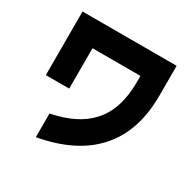

<svg xmlns="http://www.w3.org/2000/svg" viewBox="-167 -880 1133 1124"><g transform="rotate(30 399.0 -318.0)"><path d="M211 -91V69C375 39 500 -22 584 -115C672 -211 716 -340 716 -504V-705H80V-275H238V-548H562V-506C562 -382 531 -287 468 -219C410 -155 324 -114 211 -91Z"/></g></svg>

Font: コーポレート・ロゴ ver3 Bold
Style: Regular
Weight: 700
Designer: [KANA_main] LOGOTYPE.JP [Source Han Sans] Ryoko NISHIZUKA 西塚涼子 (kana, bopomofo & ideographs); Paul D. Hunt (Latin, Greek
Version: Version 12.001;FEAKit 1.0